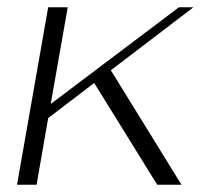

<svg xmlns="http://www.w3.org/2000/svg" viewBox="-20 -510 582 530"><path d="M286 -316 481 0H414L240 -281L113 -184L81 0H27L113 -490H167L120 -223L474 -490H514Z"/></svg>

Font: Fahkwang ExtraLight
Style: Italic
Weight: 275
Italic angle: -10°
Designer: Suppakit Chalermlarp | Katatrad Co.,Ltd.
Foundry: Cadson Demak Co.,Ltd.
Version: Version 1.000; ttfautohint (v1.6)